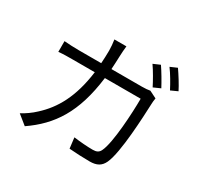

<svg xmlns="http://www.w3.org/2000/svg" viewBox="-176 -1044 1352 1301"><g transform="rotate(30 500.0 -393.0)"><path d="M753 -784 700 -761C727 -723 761 -663 781 -623L835 -647C814 -687 778 -748 753 -784ZM863 -824 810 -801C838 -764 871 -707 893 -664L946 -688C928 -725 889 -787 863 -824ZM488 -775H394C398 -752 401 -715 401 -692C401 -657 399 -623 397 -591H221C183 -591 142 -593 107 -596V-512C142 -516 183 -516 222 -516H390C363 -310 291 -185 192 -95C162 -66 121 -38 89 -21L162 38C329 -77 433 -228 469 -516H749C749 -409 736 -163 698 -86C687 -62 669 -54 640 -54C598 -54 545 -58 491 -65L501 18C553 22 611 25 662 25C717 25 749 7 769 -36C814 -132 826 -423 830 -519C830 -532 832 -551 835 -568L779 -596C762 -593 742 -591 715 -591H477C479 -624 481 -658 482 -694C483 -718 485 -753 488 -775Z"/></g></svg>

Font: Microsoft YaHei
Style: Regular
Weight: 400
Designer: Ryoko NISHIZUKA 西塚涼子 (kana, bopomofo & ideographs); Paul D. Hunt (Latin, Greek & Cyrillic); Sandoll Communications 산돌커뮤니
Foundry: Adobe
Version: Version 2.001;hotconv 1.0.111;makeotfexe 2.5.65597